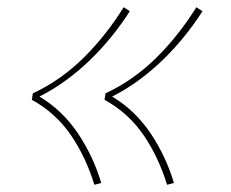

<svg xmlns="http://www.w3.org/2000/svg" viewBox="-20 -607 640 531"><path d="M442 -96Q431 -132 415 -166.5Q399 -201 378 -232Q357 -263 329.5 -288Q302 -313 269 -331L272 -349Q311 -367 347 -392.5Q383 -418 414.5 -449.5Q446 -481 473 -515.5Q500 -550 523 -587L540 -576Q517 -540 489.5 -506Q462 -472 430.5 -441.5Q399 -411 363.5 -385Q328 -359 290 -340Q322 -321 349 -295Q376 -269 397 -237.5Q418 -206 434 -172Q450 -138 461 -101ZM241 -96Q230 -132 214 -166.5Q198 -201 177 -232Q156 -263 128.5 -288Q101 -313 68 -331L71 -349Q110 -367 146 -392.5Q182 -418 213.5 -449.5Q245 -481 272 -515.5Q299 -550 322 -587L339 -576Q316 -540 288.5 -506Q261 -472 229.5 -441.5Q198 -411 162.5 -385Q127 -359 89 -340Q121 -321 148 -295Q175 -269 196 -237.5Q217 -206 233 -172Q249 -138 260 -101Z"/></svg>

Font: Iosevka SS04 Th Ex Obl
Style: Regular
Weight: 100
Width: 7
Italic angle: -9°
Monospace: yes
Designer: Belleve Invis
Foundry: Belleve Invis
Version: Version 19.0.0; ttfautohint (v1.8.4)